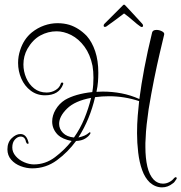

<svg xmlns="http://www.w3.org/2000/svg" viewBox="-20 -683 782 828"><path d="M679 125Q650 125 626 104Q605 84 593 50.5Q581 17 576 -25Q571 -67 571 -109Q571 -148 574 -184.5Q577 -221 580 -247Q516 -268 450 -268Q435 -268 420 -267Q405 -266 390 -264Q379 -217 361.5 -174Q344 -131 318 -90Q335 -94 345 -98.5Q355 -103 363 -110Q368 -115 369.5 -111.5Q371 -108 369 -106Q363 -95 347.5 -85.5Q332 -76 308 -75Q273 -27 225.5 8Q178 43 119 43Q94 43 69 33.5Q44 24 28 5.5Q12 -13 12 -39Q12 -69 30.5 -87Q49 -105 68 -105Q93 -105 102 -72L103 -68Q105 -63 99 -63Q95 -63 92 -71Q88 -94 69 -94Q56 -94 44.5 -81.5Q33 -69 33 -47Q33 -27 47.5 -10Q62 7 84 16.5Q106 26 126 26Q176 26 217 -5Q258 -36 289 -75Q249 -83 230 -101Q205 -126 205 -159Q205 -185 220 -210.5Q235 -236 260 -252Q282 -265 311.5 -273.5Q341 -282 378 -286Q381 -303 382 -318.5Q383 -334 383 -348Q383 -362 382 -374.5Q381 -387 379 -399Q369 -448 344.5 -481.5Q320 -515 287 -532Q255 -548 224 -548Q187 -548 154 -530Q121 -512 98 -472Q81 -441 81 -405Q81 -375 93 -347Q105 -319 127.5 -301.5Q150 -284 181 -284Q202 -284 219.5 -294.5Q237 -305 242 -322Q243 -327 248 -327Q255 -327 252 -319Q234 -272 174 -272Q139 -272 112.5 -292Q86 -312 72 -344Q58 -376 58 -412Q58 -440 67 -467Q82 -514 117 -543Q142 -563 170.5 -573Q199 -583 228 -583Q255 -583 279 -576Q320 -563 354 -528Q377 -502 390.5 -462Q404 -422 404 -369Q404 -350 402.5 -330Q401 -310 396 -287Q403 -287 409.5 -287.5Q416 -288 423 -288Q464 -288 503.5 -280.5Q543 -273 581 -256Q589 -318 602.5 -389.5Q616 -461 636 -543Q639 -554 655 -554Q667 -554 678.5 -548Q690 -542 688 -534L669 -454Q657 -403 644.5 -341Q632 -279 621 -212Q616 -178 612.5 -146.5Q609 -115 608 -85Q607 -76 607 -66.5Q607 -57 607 -49Q607 -1 615.5 35.5Q624 72 643 92Q660 109 683 109Q701 109 717 98Q721 95 724.5 92Q728 89 731 85Q735 81 738 81Q741 81 742 84.5Q743 88 739 92Q732 104 725 108Q704 125 679 125ZM299 -90Q326 -128 344 -172Q362 -216 373 -261Q303 -248 269 -214.5Q235 -181 235 -149Q235 -127 251.5 -110Q268 -93 299 -90ZM432 -567Q427 -567 427 -573Q427 -577 431 -581Q449 -599 473 -623Q497 -647 510 -660Q513 -663 515 -663Q517 -663 520 -660Q533 -647 554.5 -623Q576 -599 593 -581Q597 -577 597 -572Q597 -569 594 -567Q591 -565 585 -569Q573 -577 552.5 -595Q532 -613 515 -625Q499 -613 475 -595Q451 -577 439 -569Q436 -567 432 -567Z"/></svg>

Font: Puppies Play
Style: Regular
Weight: 400
Designer: Robert E. Leuschke
Foundry: Robert E. Leuschke
Version: Version 1.010; ttfautohint (v1.8.3)